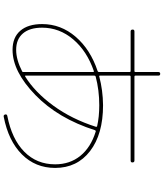

<svg xmlns="http://www.w3.org/2000/svg" viewBox="56 -896 888 1040"><g transform="rotate(90 500.0 -376.0)"><path d="M549.8 -469.7Q468.8 -469.7 394.5 -450.2Q389.6 -448.2 389.6 -443.4V-70.3Q389.6 -66.4 394.5 -68.4Q479.5 -121.1 552.2 -220.7Q625 -320.3 667 -452.1Q668 -456.1 664.1 -458Q613.3 -469.7 549.8 -469.7ZM129.9 -160.2Q129.9 -92.8 161.1 -56.2Q192.4 -19.5 250 -19.5Q303.7 -19.5 368.2 -52.7Q370.1 -53.7 370.1 -59.6V-436.5Q370.1 -441.4 365.2 -440.4Q256.8 -403.3 193.4 -328.6Q129.9 -253.9 129.9 -160.2ZM110.4 -160.2Q110.4 -261.7 179.2 -341.8Q248 -421.9 365.2 -460.9Q370.1 -462.9 370.1 -467.8V-634.8Q370.1 -639.6 365.2 -639.6H150.4Q140.6 -639.6 140.1 -649.9Q139.6 -660.2 150.4 -660.2H365.2Q370.1 -660.2 370.1 -665V-790Q370.1 -799.8 379.9 -799.8Q389.6 -799.8 389.6 -790V-665Q389.6 -660.2 394.5 -660.2H849.6Q859.4 -660.2 859.9 -649.9Q860.4 -639.6 849.6 -639.6H394.5Q389.6 -639.6 389.6 -634.8V-473.6Q389.6 -467.8 394.5 -469.7Q468.8 -489.3 549.8 -490.2Q707 -490.2 798.3 -419.9Q889.6 -349.6 889.6 -230.5Q889.6 -124 816.4 -50.8Q743.2 22.5 612.3 47.9Q602.5 49.8 600.1 40Q597.7 30.3 608.4 28.3Q733.4 3.9 801.8 -63.5Q870.1 -130.9 870.1 -230.5Q870.1 -310.5 824.2 -367.2Q778.3 -423.8 693.4 -450.2Q688.5 -452.1 685.5 -447.3Q622.1 -247.1 494.6 -123.5Q367.2 0 250 0Q182.6 0 146.5 -42Q110.4 -84 110.4 -160.2Z"/></g></svg>

Font: Rounded Mgen+ 1m thin
Style: Regular
Weight: 100
Designer: [Source Han Sans]
Ryoko NISHIZUKA  (kana & ideographs); Paul D. Hunt (Latin, Greek & Cyrillic); Wenlong ZHANG  (bopomofo
Version: Version 1.059.20150602